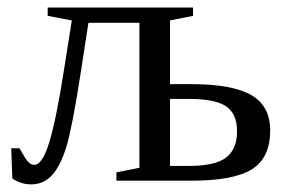

<svg xmlns="http://www.w3.org/2000/svg" viewBox="-20 -479 767 509"><path d="M62.5 9.8Q46.4 9.8 33 4.6Q19.5 -0.5 12.7 -6.3L9.8 -85.9H31.7L46.9 -60.1Q49.8 -54.7 56.4 -48.3Q63 -42 70.8 -42Q92.3 -42 110.6 -101.6Q128.9 -161.1 149.9 -295.4L170.4 -424.8L106.4 -437V-459H491.7V-437L430.7 -424.8V-255.9H488.8Q595.2 -255.9 645.8 -227.1Q696.3 -198.2 696.3 -133.3Q696.3 -60.5 647.9 -30.3Q599.6 0 487.3 0H288.6V-22L349.6 -34.2V-418.5H214.4L193.4 -282.2Q171.4 -140.6 156 -90.1Q140.6 -39.6 118.2 -14.9Q95.7 9.8 62.5 9.8ZM480 -39.1Q550.3 -39.1 579.3 -61.3Q608.4 -83.5 608.4 -130.9Q608.4 -177.2 579.6 -197Q550.8 -216.8 480 -216.8H430.7V-39.1Z"/></svg>

Font: Times New Roman
Style: Regular
Weight: 400
Designer: Steve Matteson
Foundry: Ascender Corporation
Version: Version 2.00.3